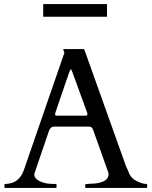

<svg xmlns="http://www.w3.org/2000/svg" viewBox="-20 -931 751 951"><path d="M260 -4Q260 0 256 0H6Q2 0 2 -4V-16Q2 -20 9 -20Q76 -22 99 -91L298 -667Q299 -668 299 -670L293 -686Q293 -688 295 -688H393Q394 -688 395.5 -687.5Q397 -687 398 -685L605 -105Q612 -92 616 -81Q620 -70 625 -62Q637 -42 664 -31Q687 -20 705 -20Q709 -20 709 -15V-4Q709 0 705 0H406Q402 0 402 -4V-16Q402 -20 420 -20.5Q438 -21 450 -22Q518 -30 518 -68Q518 -71 517 -75L443 -283Q443 -284 441 -288Q436 -304 421 -304H248Q233 -304 225 -288Q223 -285 223 -284L150 -70V-65Q150 -53 163 -42Q193 -20 243 -20H256Q260 -20 260 -16ZM404 -358Q413 -358 413 -366Q413 -370 411 -375L338 -575Q333 -588 331 -588Q329 -588 323 -574L255 -375Q253 -370 253 -364Q253 -358 260 -358ZM194 -911H510V-848H194Z"/></svg>

Font: Cardo
Style: Regular
Weight: 400
Designer: David J. Perry
Foundry: David J. Perry
Version: Version 1.0451